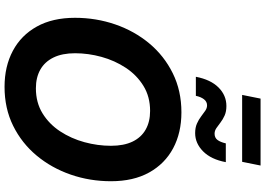

<svg xmlns="http://www.w3.org/2000/svg" viewBox="-175 -937 1121 811"><g transform="rotate(90 385.5 -531.5)"><path d="M346.8 9.8Q260.4 9.8 194.6 -25.3Q128.9 -60.3 92.1 -126.7Q55.2 -193.2 55.2 -287.7Q55.2 -376.7 83.1 -457.8Q111 -538.8 163.5 -601.7Q216 -664.6 289.7 -700.9Q363.3 -737.3 454.6 -737.3Q540.8 -737.3 606.2 -702.4Q671.6 -667.5 708.6 -601Q745.5 -534.6 745.5 -439.8Q745.5 -350.5 717.5 -269.6Q689.5 -188.7 637.1 -125.7Q584.7 -62.8 511.3 -26.5Q437.9 9.8 346.8 9.8ZM352.9 -122.6Q413.1 -122.6 458.6 -150.5Q504.1 -178.5 534.7 -225Q565.3 -271.6 580.6 -327.7Q595.8 -383.7 595.8 -439.7Q595.8 -494.1 578.1 -530.9Q560.4 -567.6 527.3 -586.3Q494.3 -605 448.6 -605Q388.4 -605 342.8 -576.9Q297.1 -548.8 266.4 -502.3Q235.7 -455.7 220.3 -399.9Q204.9 -344 204.9 -288Q204.9 -233.9 222.9 -197Q240.9 -160.1 274 -141.4Q307.2 -122.6 352.9 -122.6ZM542.3 -795.3Q518.9 -795.3 501.9 -802.9Q484.9 -810.4 471.8 -820.5Q458.7 -830.5 447.6 -838.1Q436.6 -845.6 424.9 -845.6Q409.4 -845.6 399.2 -832.4Q389.1 -819.1 384.8 -798.3H304.3Q316.2 -860.7 349.5 -894Q382.8 -927.3 427.7 -927.3Q451.2 -927.3 467.9 -919.8Q484.6 -912.3 497.4 -902.4Q510.2 -892.5 521.3 -884.9Q532.4 -877.4 544.8 -877.4Q561.7 -877.4 571 -889.5Q580.3 -901.7 585.6 -924.8H664.9Q653.3 -862.5 619.3 -828.9Q585.3 -795.3 542.3 -795.3ZM679.2 -1071.6 663.5 -993.8H380.9L396.5 -1071.6Z"/></g></svg>

Font: Inter Variable
Style: Italic
Weight: 400
Italic angle: -9.39999°
Designer: Rasmus Andersson
Foundry: rsms
Version: Version 4.001;git-9221beed3